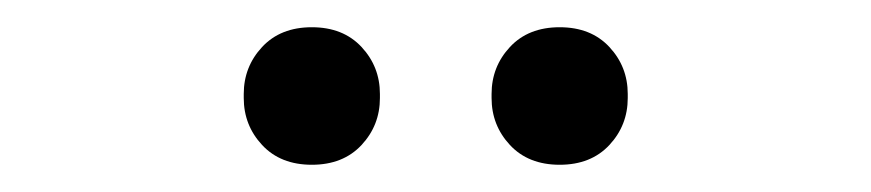

<svg xmlns="http://www.w3.org/2000/svg" viewBox="-20 -740 640 141"><path d="M209 -619Q186 -619 172.5 -633.5Q159 -648 159 -668V-671Q159 -691 172.5 -705.5Q186 -720 209 -720Q232 -720 245.5 -705.5Q259 -691 259 -671V-668Q259 -648 245.5 -633.5Q232 -619 209 -619ZM391 -619Q368 -619 354.5 -633.5Q341 -648 341 -668V-671Q341 -691 354.5 -705.5Q368 -720 391 -720Q414 -720 427.5 -705.5Q441 -691 441 -671V-668Q441 -648 427.5 -633.5Q414 -619 391 -619Z"/></svg>

Font: IBM Plex Serif
Style: Regular
Weight: 400
Designer: Mike Abbink, Paul van der Laan, Pieter van Rosmalen
Foundry: Bold Monday
Version: Version 3.001